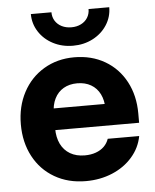

<svg xmlns="http://www.w3.org/2000/svg" viewBox="-53 -775 670 832"><g transform="rotate(-5 282.0 -359.0)"><path d="M27.5 -257.4Q27.5 -335.4 60.1 -396.7Q92.7 -458.1 150.9 -492.7Q209.1 -527.3 282.9 -527.3Q358.1 -527.3 416.2 -493.5Q474.3 -459.6 506.5 -399Q538.7 -338.5 538.7 -260.6V-220.1H79.7V-314.3H466.8L398.6 -292.9Q398.6 -329.7 385 -357.1Q371.3 -384.6 345.9 -399.2Q320.6 -413.9 286.1 -413.9Q251.9 -413.9 226.6 -399.2Q201.4 -384.6 187.7 -357.1Q174 -329.7 174 -292.9V-227Q174 -188.5 187.9 -159.8Q201.9 -131.1 228.6 -115.4Q255.3 -99.8 292.3 -99.8Q318.8 -99.8 340.3 -107.5Q361.8 -115.2 376.3 -129.4Q390.7 -143.7 397.1 -162.8H534Q524.5 -111.9 489.9 -72.3Q455.4 -32.6 402.7 -10.4Q350 11.7 287.6 11.7Q210.4 11.7 151.4 -22.7Q92.3 -57.1 59.9 -118.2Q27.5 -179.3 27.5 -257.4ZM112.4 -730.2H201.9Q201.9 -709.1 212.2 -692.6Q222.6 -676.2 240.9 -667Q259.3 -657.8 282.9 -657.8Q306.2 -657.8 324.6 -667Q343 -676.2 353.2 -692.6Q363.4 -709.1 363.4 -730.2H453.4Q453.4 -688.2 430.9 -653.2Q408.4 -618.2 369.5 -597.9Q330.6 -577.6 282.9 -577.6Q235.3 -577.6 196.3 -597.9Q157.4 -618.2 134.9 -653.2Q112.4 -688.2 112.4 -730.2Z"/></g></svg>

Font: Intratopia Thin
Style: Regular
Weight: 100
Designer: Rasmus Andersson
Foundry: rsms
Version: Version 3.000;Glyphs 3.2.3 (3260)